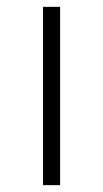

<svg xmlns="http://www.w3.org/2000/svg" viewBox="-20 -542 301 562"><path d="M106 0V-522H156V0Z"/></svg>

Font: Montserrat Light
Style: Regular
Weight: 300
Designer: Julieta Ulanovsky
Foundry: Julieta Ulanovsky
Version: Version 9.000; ttfautohint (v1.8.4.7-5d5b)